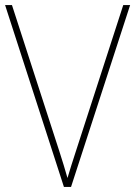

<svg xmlns="http://www.w3.org/2000/svg" viewBox="-20 -734 531 754"><path d="M491 -714H464L278 -140C264 -98 255 -68 245 -35C236 -68 225 -102 213 -140L27 -714H0L231 0H259Z"/></svg>

Font: Noto Sans Malayalam SemiCondensed Thin
Style: Regular
Weight: 100
Width: 4
Designer: Jelle Bosma - Monotype Design Team
Foundry: Monotype Imaging Inc.
Version: Version 2.104